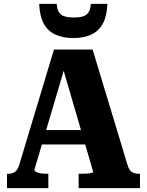

<svg xmlns="http://www.w3.org/2000/svg" viewBox="-20 -969 757 989"><path d="M175 -299H438L443 -225H169ZM292 -659 317 -634 157 -94Q157 -89 165 -84Q173 -79 187 -76.5Q201 -74 219 -74H229V0H16V-74H22Q43 -74 57.5 -84Q72 -94 81 -126L258 -714H457L637 -119Q645 -92 659.5 -83Q674 -74 696 -74H701V0H385V-74H398Q416 -74 430 -75Q444 -76 452 -78.5Q460 -81 460 -84ZM358 -773Q413 -773 451.5 -791.5Q490 -810 510.5 -849Q531 -888 533 -949H448Q446 -922 437 -907Q428 -892 410 -885.5Q392 -879 360 -879Q329 -879 310.5 -885.5Q292 -892 283 -907Q274 -922 272 -949H182Q184 -888 204.5 -849Q225 -810 264 -791.5Q303 -773 358 -773Z"/></svg>

Font: Roboto Serif SemiCondensed
Style: Bold
Weight: 700
Width: 4
Designer: Greg Gazdowicz
Foundry: Commercial Type
Version: Version 1.007